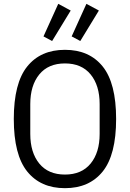

<svg xmlns="http://www.w3.org/2000/svg" viewBox="-20 -970 678 1002"><path d="M319 12Q192 12 122 -75Q52 -162 52 -349Q52 -536 122 -623Q192 -710 319 -710Q446 -710 516 -623Q586 -536 586 -349Q586 -162 516 -75Q446 12 319 12ZM319 -59Q406 -59 453 -116.5Q500 -174 500 -271V-427Q500 -524 453 -581.5Q406 -639 319 -639Q232 -639 185 -581.5Q138 -524 138 -427V-271Q138 -174 185 -116.5Q232 -59 319 -59ZM252 -756 207 -780 284 -950 349 -915ZM399 -756 354 -780 431 -950 496 -915Z"/></svg>

Font: IBM Plex Sans Condensed
Style: Regular
Weight: 400
Width: 3
Designer: Mike Abbink, Paul van der Laan, Pieter van Rosmalen
Foundry: Bold Monday
Version: Version 1.1